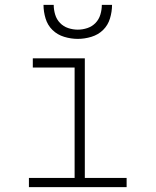

<svg xmlns="http://www.w3.org/2000/svg" viewBox="-20 -770 640 790"><path d="M99 0V-38H287V-492H115V-530H329V-38H501V0ZM300 -610Q272 -610 244 -618.5Q216 -627 196 -646.5Q176 -666 167.5 -694Q159 -722 159 -750H201Q201 -730 207 -710Q213 -690 227 -675.5Q241 -661 260.5 -654.5Q280 -648 300 -648Q320 -648 339.5 -654.5Q359 -661 373 -675.5Q387 -690 393 -710Q399 -730 399 -750H441Q441 -722 432.5 -694Q424 -666 404 -646.5Q384 -627 356 -618.5Q328 -610 300 -610Z"/></svg>

Font: Iosevka Slab XLtEx
Style: Regular
Weight: 200
Width: 7
Monospace: yes
Designer: Belleve Invis
Foundry: Belleve Invis
Version: Version 11.1.0; ttfautohint (v1.8.3)